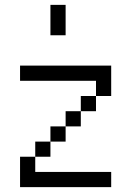

<svg xmlns="http://www.w3.org/2000/svg" viewBox="-20 -770 540 790"><path d="M437.5 0V-62.5H125V-125H62.5Q62.5 -125 62.5 0ZM125 -125H187.5V-187.5H125ZM187.5 -187.5H250V-250H187.5ZM250 -250H312.5V-312.5H250ZM312.5 -312.5H375V-375H312.5ZM375 -375H437.5Q437.5 -375 437.5 -500H62.5V-437.5H375ZM187.5 -750Q187.5 -750 187.5 -625H250Q250 -625 250 -750Z"/></svg>

Font: Unifont
Style: Regular
Weight: 500
Version: Version 13.0.05